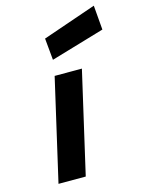

<svg xmlns="http://www.w3.org/2000/svg" viewBox="-117 -843 680 912"><g transform="rotate(-15 223.0 -387.0)"><path d="M55 0 170 -500H304L189 0ZM182 -576 172 -683 436 -774 446 -654Z"/></g></svg>

Font: Titillium Web
Style: Bold Italic
Weight: 700
Italic angle: -13°
Version: Version 1.002;PS 57.000;hotconv 1.0.70;makeotf.lib2.5.55311